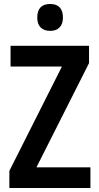

<svg xmlns="http://www.w3.org/2000/svg" viewBox="-20 -944 498 964"><path d="M232 -924C191 -924 167 -903 167 -856C167 -811 192 -789 232 -789C271 -789 296 -811 296 -856C296 -902 273 -924 232 -924ZM434 0V-104H163L427 -627V-714H33V-610H291L27 -86V0Z"/></svg>

Font: Noto Sans Khmer Condensed SemiBold
Style: Regular
Weight: 600
Width: 3
Designer: Danh Hong and the Monotype Design Team
Foundry: Monotype Imaging Inc.
Version: Version 2.004